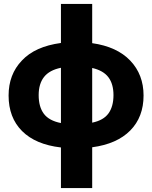

<svg xmlns="http://www.w3.org/2000/svg" viewBox="-20 -750 779 983"><path d="M292 -730V-530Q159 -512 92 -440Q24 -369 24 -261Q24 -148 93 -79Q162 -10 292 5V213H452V4Q579 -13 647 -82Q715 -151 715 -261Q715 -368 647 -439.5Q579 -511 452 -529V-730ZM178 -263Q178 -321 205.5 -356Q233 -391 292 -403V-120Q231 -132 204.5 -167.5Q178 -203 178 -263ZM561 -263Q561 -205 535.5 -169.5Q510 -134 452 -122V-402Q509 -389 535 -354.5Q561 -320 561 -263Z"/></svg>

Font: RT Raleway ExtraBold
Style: Regular
Weight: 400
Designer: Matt McInerney, Pablo Impallari, Rodrigo Fuenzalida — Edited by Milan Moffatt in April 2016
Foundry: Matt McInerney, Pablo Impallari, Rodrigo Fuenzalida — Edited by Milan Moffatt in April 2016
Version: Version 3.001